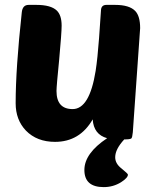

<svg xmlns="http://www.w3.org/2000/svg" viewBox="-20 -570 640 785"><path d="M222 -327Q211 -217 211 -198Q211 -124 277 -124Q346 -124 371 -280Q379 -332 385 -414L393 -530Q395 -550 415 -550H451Q509 -550 533 -525Q553 -504 553 -455Q553 -449 523 -29Q521 -8 517 -4Q512 0 488 0Q451 40 451 73Q451 99 477 119Q503 140 503 144Q503 157 475 175Q443 195 404 195Q325 195 325 125Q325 57 418 -5Q363 -20 359 -82Q306 10 205 10Q131 10 86 -36Q44 -80 44 -148Q44 -289 69 -519Q72 -550 97 -550H129Q188 -550 212 -527Q232 -508 232 -465Q232 -436 222 -327Z"/></svg>

Font: PoetsenOne
Style: Regular
Weight: 400
Designer: Rodrigo Fuenzalida, Pablo Impallari
Foundry: Pablo Impallari, Rodrigo Fuenzalida
Version: Version 1.000